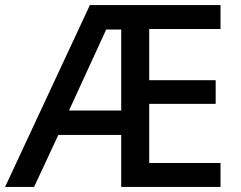

<svg xmlns="http://www.w3.org/2000/svg" viewBox="-21 -734 946 754"><path d="M845 0H455V-204H208L113 0H-1L332 -714H845V-620H565V-419H826V-326H565V-94H845ZM250 -300H455V-618H396Z"/></svg>

Font: Noto Sans Adlam Unjoined Medium
Style: Regular
Weight: 500
Version: Version 3.001